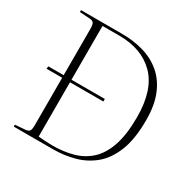

<svg xmlns="http://www.w3.org/2000/svg" viewBox="-162 -886 1035 1042"><g transform="rotate(30 355.0 -365.0)"><path d="M311 -730Q384 -730 447 -712Q510 -694 558 -653.5Q606 -613 633 -548Q660 -483 660 -388Q660 -271 630 -195.5Q600 -120 549 -77.5Q498 -35 433.5 -17.5Q369 0 301 0H55V-12L119 -17Q138 -19 144 -28.5Q150 -38 150 -63V-361H52L54 -377H150V-666Q150 -693 143.5 -703Q137 -713 117 -714L55 -718V-730ZM287 -16Q356 -16 414.5 -32Q473 -48 516.5 -87.5Q560 -127 584.5 -198Q609 -269 609 -379Q609 -549 527.5 -631.5Q446 -714 304 -714H199V-377H408V-361H199V-21Q218 -19 240.5 -17.5Q263 -16 287 -16Z"/></g></svg>

Font: Display Extralight
Style: Regular
Weight: 200
Designer: Latin by Veronika Burian and Jose Scaglione. Greek by Irene Vlachou. Cyrillic by Vera Evstafieva.
Foundry: TypeTogether
Version: Version 3.002